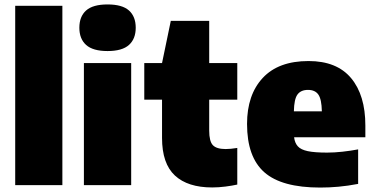

<svg xmlns="http://www.w3.org/2000/svg" viewBox="-20 -834 1688 865"><path d="M48.5 0V-808H261V0Z M358 0V-550H571V0ZM464.5 -604Q398.5 -604 368 -631.5Q337.5 -659 337.5 -709Q337.5 -759.5 368 -786.8Q398.5 -814 464.5 -814Q530.5 -814 561 -786.8Q591.5 -759.5 591.5 -709Q591.5 -659 561 -631.5Q530.5 -604 464.5 -604Z M936 10.5Q826 10.5 768 -43.2Q710 -97 710 -212.5V-385H630V-550H710L749.5 -740H922.5V-550H1049V-385H922.5V-245.5Q922.5 -197.5 939 -180Q955.5 -162.5 997 -162.5Q1008.5 -162.5 1021 -163.8Q1033.5 -165 1049 -167.5V-2.5Q1026.5 2.5 995.8 6.5Q965 10.5 936 10.5Z M1422.5 11Q1249 11 1171 -57.8Q1093 -126.5 1093 -275.5Q1093 -407 1163.8 -483Q1234.5 -559 1370 -559Q1497.5 -559 1561.8 -482Q1626 -405 1626 -268.5V-215.5H1305Q1308 -190 1321.8 -174.8Q1335.5 -159.5 1366.8 -153Q1398 -146.5 1453.5 -146.5Q1486 -146.5 1522.5 -150.5Q1559 -154.5 1593.5 -161V-5.5Q1546.5 3.5 1505 7.2Q1463.5 11 1422.5 11ZM1367.5 -429Q1335.5 -429 1320.2 -408.2Q1305 -387.5 1304 -332.5H1430Q1429 -387 1414.2 -408Q1399.5 -429 1367.5 -429Z"/></svg>

Font: Encode Sans Black
Style: Regular
Weight: 900
Designer: Multiple Designers
Foundry: Impallari Type
Version: Version 3.002; ttfautohint (v1.8.3) -l 8 -r 50 -G 200 -x 14 